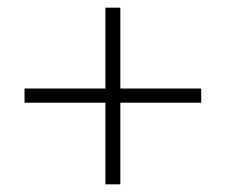

<svg xmlns="http://www.w3.org/2000/svg" viewBox="-20 -535 589 501"><path d="M255 -54V-267H44V-304H255V-515H294V-304H505V-267H294V-54Z"/></svg>

Font: Nunito Sans 12pt ExtraLight SemiCondensed
Style: Regular
Weight: 200
Width: 4
Version: Version 3.101;gftools[0.9.27]